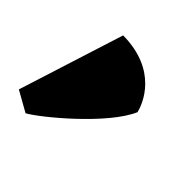

<svg xmlns="http://www.w3.org/2000/svg" viewBox="-106 -313 525 525"><g transform="rotate(45 156.5 -50.5)"><path d="M-5.4 85.9 53.7 119.1C90.3 99.1 233.4 -18.6 268.1 -99.6C261.7 -125.5 227.1 -218.8 91.8 -220.2Z"/></g></svg>

Font: Fruktur
Style: Regular
Weight: 400
Designer: Viktoriya Grabowska
Foundry: Viktoriya Grabowska
Version: Version 1.002